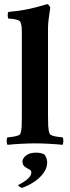

<svg xmlns="http://www.w3.org/2000/svg" viewBox="-20 -699 338 932"><path d="M157 42Q168 42 178.5 44.5Q189 47 196 51Q201 58 205 68Q209 78 209 89Q209 116 191.5 140.5Q174 165 146 183.5Q118 202 87 213Q80 211 74 206.5Q68 202 68 199Q77 195 92 186Q107 177 119.5 164.5Q132 152 132 138Q132 128 121.5 123Q111 118 100 110Q89 102 89 83Q89 78 94.5 68.5Q100 59 115 50.5Q130 42 157 42ZM86 -545Q86 -558 85 -568.5Q84 -579 79 -592Q77 -598 65 -602Q53 -606 40 -607.5Q27 -609 21 -609Q18 -609 17.5 -623.5Q17 -638 21 -641Q76 -646 117.5 -655Q159 -664 183.5 -671.5Q208 -679 209 -679Q214 -678 218.5 -672Q223 -666 224 -662Q224 -662 221.5 -645Q219 -628 216 -605Q213 -582 213 -562V-142Q213 -111 214 -88Q215 -65 221 -50Q224 -44 236.5 -40Q249 -36 263.5 -34.5Q278 -33 284 -32Q288 -27 287.5 -14Q287 -1 284 4Q256 1 218.5 -1Q181 -3 150 -3Q119 -3 82 -1Q45 1 16 4Q13 -1 12.5 -14Q12 -27 16 -32Q23 -33 37 -34.5Q51 -36 64 -40Q77 -44 79 -50Q84 -63 85 -83Q86 -103 86 -129Q86 -132 86 -135.5Q86 -139 86 -142Z"/></svg>

Font: Amiri
Style: Bold
Weight: 700
Designer: Khaled Hosny
Version: Version 0.113